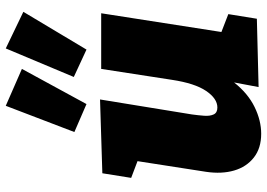

<svg xmlns="http://www.w3.org/2000/svg" viewBox="-150 -761 926 666"><g transform="rotate(-90 313.0 -428.0)"><path d="M182 15Q132 15 99.5 -10.5Q67 -36 54.5 -79Q42 -122 50 -176L87 -414L29 -436L45 -536L301 -544L249 -225Q246 -203 244.5 -183Q243 -163 249 -150Q255 -137 273 -137Q304 -137 330.5 -176Q357 -215 369 -294L407 -540H600L535 -123L597 -99L581 0L344 6L360 -79Q322 -31 275 -8Q228 15 182 15ZM474 -591 379 -635 478 -871 605 -810ZM285 -591 188 -633 279 -871 407 -815Z"/></g></svg>

Font: Bitter Black
Style: Italic
Weight: 900
Italic angle: -9°
Designer: Sol Matas, and Bitter project Authors
Foundry: Sol Matas
Version: Version 2.001